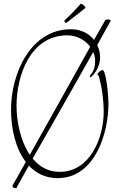

<svg xmlns="http://www.w3.org/2000/svg" viewBox="-20 -903 613 1011"><path d="M535 -798C517 -766 497 -731 475 -693C450 -725 409 -749 353 -749C142 -749 38 -517 38 -326C38 -225 62 -120 116 -50C90 -4 67 37 47 72C42 81 51 87 59 88C64 89 69 87 70 80C88 47 109 10 132 -31C170 9 219 35 283 35C482 35 551 -205 551 -356C551 -412 537 -534 520 -534C510 -534 493 -518 493 -511C493 -506 500 -505 500 -504C516 -446 526 -380 526 -313C526 -180 456 2 294 2C233 2 187 -26 152 -68C247 -235 370 -449 471 -629C477 -614 481 -599 481 -584C481 -557 476 -527 452 -503L458 -495C492 -528 507 -564 507 -603C507 -623 502 -645 492 -666C517 -710 540 -752 561 -790C561 -790 563 -792 563 -793C563 -797 559 -800 554 -800C549 -801 537 -800 535 -798ZM67 -346C67 -502 138 -717 335 -717C384 -717 429 -692 455 -657C357 -481 234 -260 137 -88C87 -161 67 -266 67 -346ZM334 -786C365 -811 400 -836 428 -860C429 -861 430 -861 430 -862C430 -870 413 -883 406 -883C405 -883 405 -883 404 -882C384 -860 354 -826 322 -798C320 -796 319 -794 319 -791C320 -787 323 -783 327 -783C329 -783 332 -784 334 -786Z"/></svg>

Font: Stalemate
Style: Regular
Weight: 400
Designer: Astigmatic (AOETI)
Foundry: Astigmatic (AOETI)
Version: Version 001.000